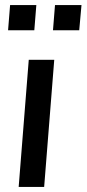

<svg xmlns="http://www.w3.org/2000/svg" viewBox="-20 -741 343 761"><path d="M54 0 94 -504H195L155 0ZM198 -721H303L294 -621H190ZM20 -721H124L116 -621H12Z"/></svg>

Font: Muli SemiBold
Style: Italic
Weight: 600
Italic angle: -4.541°
Designer: Vernon Adams
Foundry: Vernon Adams
Version: Version 2.100; ttfautohint (v1.8.1.43-b0c9)